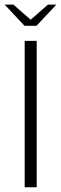

<svg xmlns="http://www.w3.org/2000/svg" viewBox="-46 -793 259 813"><path d="M-26.4 -773.5H10.7L83.9 -709.5L157.2 -773.5H192.7L108.5 -683.8H57.8ZM58.5 -620H109.4V0H58.5Z"/></svg>

Font: Smooch Sans Thin
Style: Regular
Weight: 100
Designer: Robert E. Leuschke
Foundry: Robert E. Leuschke
Version: Version 1.010